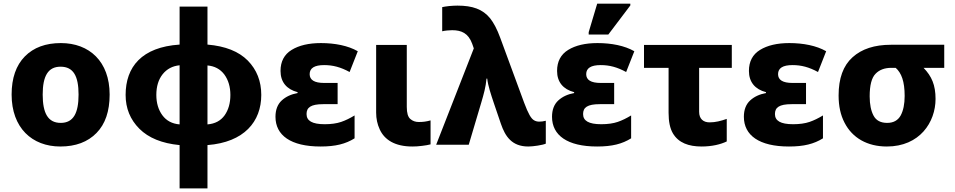

<svg xmlns="http://www.w3.org/2000/svg" viewBox="-20 -796 5255 1056"><path d="M583 -275.9C583 -458 471.2 -559.1 314.9 -559.1C231 -559.1 165 -534.7 116.7 -485.8C68.4 -436.5 43.9 -366.7 43.9 -275.9C43.9 -93.3 155.8 9.8 312 9.8C396 9.8 462.4 -15.1 510.7 -64.5C559.1 -113.8 583 -184.1 583 -275.9ZM214.8 -275.9C214.8 -377.4 244.1 -429.2 313 -429.2C383.8 -429.2 412.1 -377.4 412.1 -275.9C412.1 -173.8 383.8 -120.1 314 -120.1C243.7 -120.1 214.8 -173.8 214.8 -275.9Z M1121.1 240.2V2C1322.8 -13.7 1417 -127 1417 -273.9C1417 -349.6 1392.1 -412.6 1342.8 -462.9C1293 -513.2 1219.2 -542.5 1121.1 -550.8V-759.8H967.8V-550.8C759.8 -537.1 670.9 -428.2 670.9 -273.9C670.9 -200.2 696.3 -138.2 746.6 -87.9C796.9 -37.6 870.6 -7.3 967.8 2V240.2ZM967.8 -111.8C926.3 -115.2 895 -132.3 873 -162.1C851.1 -191.9 839.8 -229.5 839.8 -273.9C839.8 -320.8 851.6 -358.9 874.5 -387.7C897.5 -416.5 928.7 -433.1 967.8 -437ZM1121.1 -436C1160.6 -432.6 1191.4 -416 1213.9 -386.2C1235.8 -356 1247.1 -318.4 1247.1 -273.9C1247.1 -228.5 1236.3 -191.4 1215.3 -161.6C1193.8 -131.8 1162.6 -115.2 1121.1 -111.8Z M1743.2 9.8C1825.7 9.8 1880.9 -4.4 1930.2 -35.2V-161.1C1905.3 -146 1880.9 -133.8 1856.4 -125.5C1832 -117.2 1801.8 -112.8 1766.1 -112.8C1696.3 -112.8 1666 -131.8 1666 -168.9C1666 -204.6 1689 -223.1 1757.8 -223.1H1836.9V-339.8H1762.7C1709.5 -339.8 1683.1 -356 1683.1 -388.2C1683.1 -421.4 1709.5 -438 1762.7 -438C1811 -438 1853.5 -426.8 1902.8 -399.9L1947.8 -514.2C1894.5 -544.9 1821.8 -559.1 1745.1 -559.1C1678.2 -559.1 1624.5 -546.4 1584 -521.5C1543.5 -496.6 1522.9 -458 1522.9 -405.8C1522.9 -344.7 1556.6 -304.7 1616.7 -289.1V-284.2C1581.5 -277.8 1552.7 -264.6 1529.8 -243.7C1506.8 -222.7 1495.1 -192.4 1495.1 -153.8C1495.1 -51.8 1579.1 9.8 1743.2 9.8Z M2248 9.8C2264.2 9.8 2281.7 8.8 2300.8 6.3C2319.8 3.9 2335.4 1.5 2348.1 -2V-133.8C2325.2 -127.4 2307.1 -125 2283.2 -125C2265.1 -125 2249.5 -130.4 2236.8 -141.6C2223.6 -152.8 2217.3 -174.8 2217.3 -208V-548.8H2048.8V-176.8C2048.8 -143.6 2055.2 -112.8 2068.4 -84.5C2094.2 -27.8 2150.9 9.8 2248 9.8Z M2885.7 9.8C2912.1 9.8 2964.8 2 2981.9 -5.9V-131.8C2968.8 -128.4 2956.5 -127 2945.8 -127C2935.1 -127 2925.8 -129.4 2917.5 -134.3C2900.9 -143.6 2885.7 -169.9 2862.8 -231L2731 -588.9C2714.4 -634.3 2695.8 -669.9 2675.8 -695.3C2634.8 -745.6 2578.6 -765.1 2496.1 -765.1C2481.9 -765.1 2466.8 -764.2 2450.2 -762.7C2433.1 -760.7 2420.4 -758.8 2412.1 -756.8V-624C2427.7 -627.9 2451.2 -629.9 2466.8 -629.9C2517.6 -629.9 2555.7 -613.8 2577.1 -555.2L2585.9 -529.8L2378.9 0H2558.1L2627 -231.9C2640.1 -276.4 2651.9 -317.4 2655.8 -363.8H2659.7C2664.1 -324.2 2680.2 -276.9 2695.8 -230L2734.9 -115.2C2758.8 -45.4 2795.4 9.8 2885.7 9.8Z M3325.7 -606 3446.8 -766.1V-775.9H3264.6L3217.8 -619.1V-606ZM3264.2 9.8C3346.7 9.8 3401.9 -4.4 3451.2 -35.2V-161.1C3426.3 -146 3401.9 -133.8 3377.4 -125.5C3353 -117.2 3322.8 -112.8 3287.1 -112.8C3217.3 -112.8 3187 -131.8 3187 -168.9C3187 -204.6 3210 -223.1 3278.8 -223.1H3357.9V-339.8H3283.7C3230.5 -339.8 3204.1 -356 3204.1 -388.2C3204.1 -421.4 3230.5 -438 3283.7 -438C3332 -438 3374.5 -426.8 3423.8 -399.9L3468.8 -514.2C3415.5 -544.9 3342.8 -559.1 3266.1 -559.1C3199.2 -559.1 3145.5 -546.4 3105 -521.5C3064.5 -496.6 3043.9 -458 3043.9 -405.8C3043.9 -344.7 3077.6 -304.7 3137.7 -289.1V-284.2C3102.5 -277.8 3073.7 -264.6 3050.8 -243.7C3027.8 -222.7 3016.1 -192.4 3016.1 -153.8C3016.1 -51.8 3100.1 9.8 3264.2 9.8Z M3838.9 9.8C3896 9.8 3943.8 -2 3977.1 -18.1V-142.1C3945.3 -130.9 3915.5 -123 3882.8 -123C3848.1 -123 3825.2 -142.1 3825.2 -181.2V-422.9H4004.9V-548.8H3522V-422.9H3657.2V-175.8C3657.2 -127.4 3665 -89.8 3680.7 -63C3711.9 -9.8 3768.6 9.8 3838.9 9.8Z M4319.3 9.8C4401.9 9.8 4457 -4.4 4506.3 -35.2V-161.1C4481.4 -146 4457 -133.8 4432.6 -125.5C4408.2 -117.2 4377.9 -112.8 4342.3 -112.8C4272.5 -112.8 4242.2 -131.8 4242.2 -168.9C4242.2 -204.6 4265.1 -223.1 4334 -223.1H4413.1V-339.8H4338.9C4285.6 -339.8 4259.3 -356 4259.3 -388.2C4259.3 -421.4 4285.6 -438 4338.9 -438C4387.2 -438 4429.7 -426.8 4479 -399.9L4523.9 -514.2C4470.7 -544.9 4397.9 -559.1 4321.3 -559.1C4254.4 -559.1 4200.7 -546.4 4160.2 -521.5C4119.6 -496.6 4099.1 -458 4099.1 -405.8C4099.1 -344.7 4132.8 -304.7 4192.9 -289.1V-284.2C4157.7 -277.8 4128.9 -264.6 4106 -243.7C4083 -222.7 4071.3 -192.4 4071.3 -153.8C4071.3 -51.8 4155.3 9.8 4319.3 9.8Z M4857.4 9.8C5038.6 9.8 5125.5 -124 5125.5 -252C5125.5 -328.1 5104.5 -376.5 5059.6 -422.9H5173.3V-549.8H4880.4C4790 -549.8 4719.7 -526.9 4668.9 -481C4617.7 -435.1 4592.3 -365.2 4592.3 -271C4592.3 -212.9 4603 -163.1 4625 -121.1C4668 -37.1 4750.5 9.8 4857.4 9.8ZM4859.4 -120.1C4823.7 -120.1 4798.8 -133.3 4784.7 -159.7C4770.5 -186 4763.2 -221.7 4763.2 -266.1C4763.2 -326.7 4773.9 -368.2 4795.4 -390.1C4816.4 -412.1 4845.7 -422.9 4882.3 -422.9H4906.2C4938 -395 4955.6 -348.1 4955.6 -268.1C4955.6 -223.6 4948.2 -187.5 4933.6 -160.6C4918.5 -133.8 4894 -120.1 4859.4 -120.1Z"/></svg>

Font: Noto Reveo Sans
Style: Regular
Weight: 800
Designer: Monotype Design Team
Foundry: Monotype Imaging Inc.
Version: Version 2.007